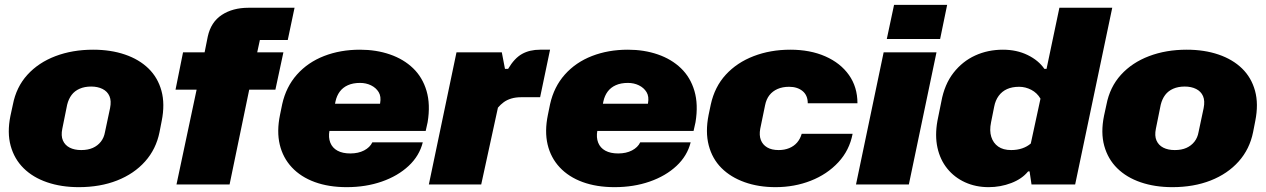

<svg xmlns="http://www.w3.org/2000/svg" viewBox="-20 -761 5221 792"><path d="M305 11Q233 11 174.5 -9Q116 -29 77.5 -67Q39 -105 24 -159.5Q9 -214 23 -283L33 -329Q47 -402 93 -452.5Q139 -503 209 -529.5Q279 -556 364 -556Q437 -556 495.5 -536Q554 -516 592.5 -478.5Q631 -441 646 -386.5Q661 -332 647 -262L638 -216Q624 -146 578.5 -95Q533 -44 463 -16.5Q393 11 305 11ZM315 -142Q343 -142 363 -151Q383 -160 396 -176.5Q409 -193 413 -216L434 -315Q440 -345 431.5 -364.5Q423 -384 403 -394Q383 -404 356 -404Q329 -404 308.5 -395Q288 -386 275.5 -369.5Q263 -353 257 -329L237 -230Q231 -201 239.5 -181.5Q248 -162 267.5 -152Q287 -142 315 -142Z M708 0 791 -391H704L735 -545H824L837 -610Q850 -670 895 -699.5Q940 -729 1005 -729H1195L1167 -596H1052L1041 -545H1149L1116 -391H1008L927 0Z M1410 11Q1336 11 1278.5 -10Q1221 -31 1184 -70.5Q1147 -110 1134 -164.5Q1121 -219 1135 -287L1144 -331Q1160 -403 1205 -453.5Q1250 -504 1317 -530Q1384 -556 1465 -556Q1532 -556 1588.5 -536.5Q1645 -517 1684 -479.5Q1723 -442 1739.5 -386Q1756 -330 1744 -257L1736 -221H1316L1340 -333H1562L1544 -316L1548 -335Q1553 -363 1542 -381Q1531 -399 1510.5 -409Q1490 -419 1465 -419Q1436 -419 1415 -409.5Q1394 -400 1381.5 -383Q1369 -366 1364 -343L1339 -222Q1334 -194 1342.5 -172.5Q1351 -151 1372 -139.5Q1393 -128 1425 -128Q1458 -128 1482 -140.5Q1506 -153 1516 -174H1724Q1710 -118 1665.5 -76.5Q1621 -35 1555 -12Q1489 11 1410 11Z M1749 0 1863 -545H2050L2063 -477H2076Q2102 -521 2133.5 -538.5Q2165 -556 2208 -556H2249L2208 -360H2131Q2107 -360 2089 -354.5Q2071 -349 2058 -339.5Q2045 -330 2034 -317L1965 0Z M2515 11Q2441 11 2383.5 -10Q2326 -31 2289 -70.5Q2252 -110 2239 -164.5Q2226 -219 2240 -287L2249 -331Q2265 -403 2310 -453.5Q2355 -504 2422 -530Q2489 -556 2570 -556Q2637 -556 2693.5 -536.5Q2750 -517 2789 -479.5Q2828 -442 2844.5 -386Q2861 -330 2849 -257L2841 -221H2421L2445 -333H2667L2649 -316L2653 -335Q2658 -363 2647 -381Q2636 -399 2615.5 -409Q2595 -419 2570 -419Q2541 -419 2520 -409.5Q2499 -400 2486.5 -383Q2474 -366 2469 -343L2444 -222Q2439 -194 2447.5 -172.5Q2456 -151 2477 -139.5Q2498 -128 2530 -128Q2563 -128 2587 -140.5Q2611 -153 2621 -174H2829Q2815 -118 2770.5 -76.5Q2726 -35 2660 -12Q2594 11 2515 11Z M3179 11Q3109 11 3051.5 -9.5Q2994 -30 2956 -68Q2918 -106 2903.5 -161.5Q2889 -217 2903 -287L2912 -330Q2928 -403 2974 -453Q3020 -503 3089 -529.5Q3158 -556 3240 -556Q3322 -556 3384.5 -528.5Q3447 -501 3482 -451.5Q3517 -402 3517 -335H3312Q3312 -368 3290.5 -385.5Q3269 -403 3235 -403Q3208 -403 3187.5 -394Q3167 -385 3154 -368.5Q3141 -352 3136 -327L3116 -230Q3111 -203 3118.5 -183.5Q3126 -164 3144.5 -153Q3163 -142 3192 -142Q3216 -142 3235.5 -150Q3255 -158 3268 -173Q3281 -188 3287 -209H3497Q3484 -141 3438 -91.5Q3392 -42 3324.5 -15.5Q3257 11 3179 11Z M3511 0 3625 -545H3843L3729 0ZM3638 -600 3668 -741H3887L3858 -600Z M4058 11Q4005 11 3961 -9Q3917 -29 3887.5 -65.5Q3858 -102 3847 -152Q3836 -202 3847 -263L3863 -342Q3876 -413 3913 -460.5Q3950 -508 4002.5 -532Q4055 -556 4117 -556Q4174 -556 4219 -534Q4264 -512 4288 -477H4297L4350 -729H4568L4415 0H4235L4227 -54H4221Q4196 -23 4151.5 -6Q4107 11 4058 11ZM4151 -142Q4176 -142 4196.5 -149Q4217 -156 4232 -169L4272 -354Q4258 -378 4234 -390.5Q4210 -403 4184 -403Q4155 -403 4134 -393.5Q4113 -384 4099.5 -365.5Q4086 -347 4081 -321L4068 -256Q4061 -222 4069 -196.5Q4077 -171 4097.5 -156.5Q4118 -142 4151 -142Z M4816 11Q4744 11 4685.5 -9Q4627 -29 4588.5 -67Q4550 -105 4535 -159.5Q4520 -214 4534 -283L4544 -329Q4558 -402 4604 -452.5Q4650 -503 4720 -529.5Q4790 -556 4875 -556Q4948 -556 5006.5 -536Q5065 -516 5103.5 -478.5Q5142 -441 5157 -386.5Q5172 -332 5158 -262L5149 -216Q5135 -146 5089.5 -95Q5044 -44 4974 -16.5Q4904 11 4816 11ZM4826 -142Q4854 -142 4874 -151Q4894 -160 4907 -176.5Q4920 -193 4924 -216L4945 -315Q4951 -345 4942.5 -364.5Q4934 -384 4914 -394Q4894 -404 4867 -404Q4840 -404 4819.5 -395Q4799 -386 4786.5 -369.5Q4774 -353 4768 -329L4748 -230Q4742 -201 4750.5 -181.5Q4759 -162 4778.5 -152Q4798 -142 4826 -142Z"/></svg>

Font: Hubot Sans Condensed ExtraLight Black
Style: Italic
Weight: 900
Italic angle: -12.0243°
Version: Version 2.000